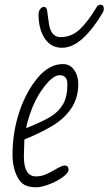

<svg xmlns="http://www.w3.org/2000/svg" viewBox="-20 -782 459 812"><path d="M54 -33Q33 -72 33 -127Q33 -223 62 -309.5Q91 -396 141 -455Q189 -511 246 -511Q276 -511 293.5 -486.5Q311 -462 311 -427Q311 -366 279.5 -321Q248 -276 195 -246Q149 -219 83 -192L81 -120Q81 -36 132 -36Q153 -36 172.5 -44Q192 -52 215 -66Q242 -82 253 -82Q270 -82 270 -64Q270 -51 245.5 -33Q221 -15 188 -2.5Q155 10 133 10Q101 10 83 -0.5Q65 -11 54 -33ZM265 -425Q265 -464 232 -464Q203 -464 164 -411Q123 -358 98 -272Q91 -248 91 -240Q158 -267 193 -288Q228 -309 246.5 -341Q265 -373 265 -425ZM143 -722Q143 -734 150 -743.5Q157 -753 166 -753Q174 -753 178 -743Q181 -729 183 -710L186 -689Q193 -625 236 -625Q282 -625 317 -657.5Q352 -690 390 -754Q396 -762 406 -762Q419 -762 419 -745Q419 -737 416 -731Q375 -661 331 -620.5Q287 -580 242 -580Q196 -580 169.5 -619Q143 -658 143 -722Z"/></svg>

Font: Bad Script
Style: Regular
Weight: 400
Italic angle: -10°
Designer: Roman Shchyukin (Gaslight Type Foundry), Cyreal (Charset Expansion)
Foundry: Gaslight
Version: Version 2.000